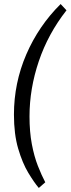

<svg xmlns="http://www.w3.org/2000/svg" viewBox="-20 -727 349 950"><path d="M172 203Q149 176 120 128Q91 80 70 8.5Q49 -63 49 -160Q49 -316 110 -457.5Q171 -599 280 -707L309 -676Q218 -560 172 -424Q126 -288 126 -151Q126 -75 137.5 -14Q149 47 167.5 94Q186 141 204 175Z"/></svg>

Font: Yrsa
Style: Italic
Weight: 400
Italic angle: -7.10001°
Designer: Anna Giedrys (Yrsa+Rasa design), David Brezina (Yrsa art-direction, Rasa art-direction, design)
Foundry: Rosetta Type Foundry
Version: Version 2.004